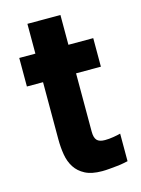

<svg xmlns="http://www.w3.org/2000/svg" viewBox="-100 -679 548 747"><g transform="rotate(-15 174.0 -305.5)"><path d="M218 -385V-150Q218 -126 227.5 -115.5Q237 -105 260 -105Q276 -105 294 -108Q312 -111 323 -114V-3Q318 -2 306 0.5Q294 3 279 4.5Q264 6 248 7.5Q232 9 218 9Q176 9 150 -4.5Q124 -18 109.5 -40.5Q95 -63 90 -92.5Q85 -122 85 -155V-385H20V-500H85V-620H218V-500H318V-385Z"/></g></svg>

Font: Share
Style: Bold
Weight: 700
Designer: Ralph du Carrois
Version: Version 1.002